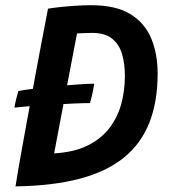

<svg xmlns="http://www.w3.org/2000/svg" viewBox="-20 -682 639 718"><path d="M316.5 -296.5Q293.5 -296.5 258.5 -295Q223.5 -293.5 183.5 -291.2Q143.5 -289 104.5 -286Q65.5 -283 34 -279.5Q36.5 -295 40.5 -311.5Q44.5 -328 48.5 -341.5Q68 -345.5 105.8 -350.2Q143.5 -355 187.5 -359.2Q231.5 -363.5 270.8 -366.2Q310 -369 332.5 -369Q331.5 -361 327.2 -340Q323 -319 316.5 -296.5ZM38 15Q41.5 -9.5 49.5 -55Q57.5 -100.5 68 -158.8Q78.5 -217 90.2 -280.5Q102 -344 113.2 -405.5Q124.5 -467 134.5 -518.8Q144.5 -570.5 151 -605.2Q157.5 -640 159.5 -649.5Q176 -652.5 203.8 -655.5Q231.5 -658.5 262.8 -660.5Q294 -662.5 321.5 -662.5Q413.5 -662.5 467.8 -629Q522 -595.5 545.8 -537.8Q569.5 -480 569.5 -407Q569.5 -301 538.2 -222.5Q507 -144 442.5 -92Q378 -40 277.5 -13.5Q177 13 38 15ZM182.5 -108.5Q255.5 -112.5 306 -137Q356.5 -161.5 387.8 -201.5Q419 -241.5 433 -291.8Q447 -342 447 -398Q447 -445 436 -481.2Q425 -517.5 398.2 -538.2Q371.5 -559 324 -559Q313 -559 296 -558.2Q279 -557.5 268 -557Q254 -483.5 239.2 -406.5Q224.5 -329.5 210 -254Q195.5 -178.5 182.5 -108.5Z"/></svg>

Font: Grandstander Thin Medium
Style: Italic
Weight: 500
Italic angle: -15°
Version: Version 1.200